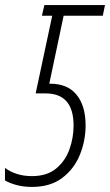

<svg xmlns="http://www.w3.org/2000/svg" viewBox="-54 -734 438 764"><path d="M73.2 9.8Q40 9.8 12.2 2.4Q-15.6 -4.9 -34.2 -16.1V-65.9Q-14.2 -50.8 12.9 -42Q40 -33.2 73.2 -33.2Q132.8 -33.2 169.2 -63.2Q205.6 -93.3 222.2 -139.4Q238.8 -185.5 238.8 -234.4Q238.8 -362.3 127.4 -362.3H87.9L153.8 -671.4H112.8L122.6 -713.9H363.8L355 -671.4H199.2L142.1 -400.9H146.5Q214.8 -400.9 250.7 -356.9Q286.6 -313 286.6 -234.9Q286.6 -174.3 263.9 -118.2Q241.2 -62 193.8 -26.1Q146.5 9.8 73.2 9.8Z"/></svg>

Font: Open Sans Condensed Light
Style: Italic
Weight: 300
Width: 3
Italic angle: -12°
Designer: Monotype Design Team
Foundry: Monotype Imaging Inc.
Version: Version 3.000; ttfautohint (v1.8.4)